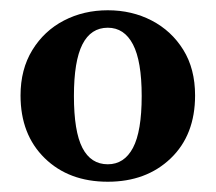

<svg xmlns="http://www.w3.org/2000/svg" viewBox="-20 -763 420 374"><path d="M190 -409Q114 -409 67 -455Q20 -501 20 -577Q20 -628 43 -665.5Q66 -703 104.5 -723Q143 -743 190 -743Q237 -743 275.5 -723Q314 -703 337 -666Q360 -629 360 -577Q360 -500 312.5 -454.5Q265 -409 190 -409ZM190 -443Q222 -443 239 -475Q256 -507 256 -576Q256 -644 239 -676.5Q222 -709 190 -709Q157 -709 140.5 -676.5Q124 -644 124 -576Q124 -507 140.5 -475Q157 -443 190 -443Z"/></svg>

Font: Source Serif 4
Style: Bold
Weight: 700
Designer: Frank Grießhammer
Foundry: Adobe
Version: Version 4.005;hotconv 1.1.0;makeotfexe 2.6.0